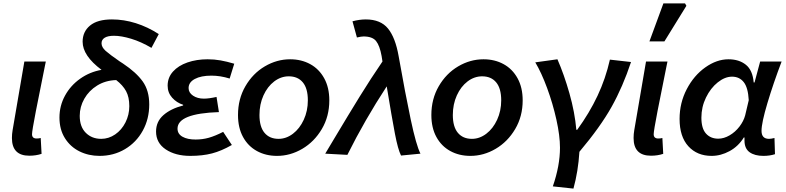

<svg xmlns="http://www.w3.org/2000/svg" viewBox="-20 -902 4611 1127"><path d="M50 -92Q50 -115 54 -138L123 -541H249L244 -517Q213 -366 190.5 -249.5Q168 -133 168 -114Q168 -89 195 -89Q208 -89 219 -92L224 1Q191 12 152 12Q50 12 50 -92Z M329 -212Q329 -281 361.5 -340.5Q394 -400 450.5 -440Q507 -480 576 -492Q465 -575 465 -657Q465 -716 508.5 -752Q552 -788 637 -788Q707 -788 777 -766Q847 -744 912 -702L869 -621Q808 -657 750 -674.5Q692 -692 649 -692Q613 -692 594.5 -680.5Q576 -669 576 -648Q576 -625 600 -603.5Q624 -582 682 -542L702 -529Q780 -477 818 -423.5Q856 -370 856 -289Q856 -204 818 -135Q780 -66 713.5 -26.5Q647 13 564 13Q500 13 446.5 -13.5Q393 -40 361 -91Q329 -142 329 -212ZM574 -87Q618 -87 656 -113Q694 -139 716.5 -183.5Q739 -228 739 -279Q739 -332 720 -367Q701 -402 662 -432Q599 -430 550.5 -400Q502 -370 475 -322.5Q448 -275 448 -222Q448 -158 483.5 -122.5Q519 -87 574 -87Z M896 -130Q896 -188 939 -226Q982 -264 1055 -283V-287Q1017 -299 990.5 -328.5Q964 -358 964 -399Q964 -447 995.5 -482Q1027 -517 1080.5 -535.5Q1134 -554 1199 -554Q1238 -554 1274.5 -547.5Q1311 -541 1355 -528L1328 -441Q1273 -458 1221 -458Q1160 -458 1123.5 -438.5Q1087 -419 1087 -385Q1087 -358 1113 -340.5Q1139 -323 1177 -323Q1206 -323 1251 -333L1265 -244Q1022 -236 1022 -147Q1022 -116 1051 -99.5Q1080 -83 1128 -83Q1169 -83 1206 -93.5Q1243 -104 1290 -128L1341 -51Q1280 -16 1224.5 -1.5Q1169 13 1097 13Q1010 13 953 -25Q896 -63 896 -130Z M1377 -227Q1377 -321 1420.5 -396Q1464 -471 1534.5 -512.5Q1605 -554 1683 -554Q1749 -554 1801 -525.5Q1853 -497 1883 -442.5Q1913 -388 1913 -313Q1913 -219 1869 -144.5Q1825 -70 1754.5 -28.5Q1684 13 1606 13Q1540 13 1488 -15.5Q1436 -44 1406.5 -98Q1377 -152 1377 -227ZM1787 -313Q1787 -383 1757.5 -418.5Q1728 -454 1675 -454Q1629 -454 1589.5 -424Q1550 -394 1526.5 -342Q1503 -290 1503 -227Q1503 -158 1532.5 -122.5Q1562 -87 1615 -87Q1660 -87 1699.5 -117Q1739 -147 1763 -199Q1787 -251 1787 -313Z M2250 -395Q2121 -198 2019 7L1889 0L1941 -87Q2027 -231 2091.5 -335.5Q2156 -440 2225 -541L2220 -573Q2209 -634 2187.5 -661Q2166 -688 2114 -688Q2101 -688 2075 -682L2049 -777Q2090 -788 2127 -788Q2214 -788 2257.5 -734.5Q2301 -681 2320 -572Q2359 -351 2391 -200Q2423 -49 2448 0L2334 11Q2316 -24 2298 -118Q2280 -212 2250 -395Z M2512 -227Q2512 -321 2555.5 -396Q2599 -471 2669.5 -512.5Q2740 -554 2818 -554Q2884 -554 2936 -525.5Q2988 -497 3018 -442.5Q3048 -388 3048 -313Q3048 -219 3004 -144.5Q2960 -70 2889.5 -28.5Q2819 13 2741 13Q2675 13 2623 -15.5Q2571 -44 2541.5 -98Q2512 -152 2512 -227ZM2922 -313Q2922 -383 2892.5 -418.5Q2863 -454 2810 -454Q2764 -454 2724.5 -424Q2685 -394 2661.5 -342Q2638 -290 2638 -227Q2638 -158 2667.5 -122.5Q2697 -87 2750 -87Q2795 -87 2834.5 -117Q2874 -147 2898 -199Q2922 -251 2922 -313Z M3267 -35Q3267 -105 3246 -199.5Q3225 -294 3191.5 -385Q3158 -476 3122 -536L3252 -554Q3291 -465 3322.5 -354Q3354 -243 3363 -140H3368Q3440 -239 3487.5 -340Q3535 -441 3560 -552L3684 -538Q3636 -393 3570 -275Q3504 -157 3381 -11Q3374 103 3346 205L3225 192Q3267 70 3267 -35Z M3699 -92Q3699 -115 3703 -138L3772 -541H3898L3893 -517Q3862 -366 3839.5 -249.5Q3817 -133 3817 -114Q3817 -89 3844 -89Q3857 -89 3868 -92L3873 1Q3840 12 3801 12Q3699 12 3699 -92ZM3874 -882H4001L4009 -868L3880 -659H3792Z M3969 -204Q3969 -298 4011 -378.5Q4053 -459 4120 -506.5Q4187 -554 4256 -554Q4318 -554 4358 -522Q4398 -490 4404 -418H4409L4442 -541H4568Q4519 -412 4484.5 -296.5Q4450 -181 4450 -134Q4450 -87 4494 -87Q4506 -87 4526 -92L4529 3Q4499 13 4461 13Q4410 13 4380 -8.5Q4350 -30 4350 -77V-95H4346Q4314 -43 4262.5 -15Q4211 13 4157 13Q4072 13 4020.5 -43.5Q3969 -100 3969 -204ZM4354 -225 4375 -314Q4371 -388 4345.5 -420Q4320 -452 4277 -452Q4235 -452 4193 -418.5Q4151 -385 4124 -329.5Q4097 -274 4097 -211Q4097 -148 4124 -118Q4151 -88 4196 -88Q4229 -88 4262.5 -107.5Q4296 -127 4320.5 -159Q4345 -191 4354 -225Z"/></svg>

Font: Nebula Sans Semibold
Style: Regular
Weight: 600
Italic angle: -9°
Designer: Paul D. Hunt for Adobe (as Source Sans)
Foundry: Nebula Entertainment & Broadcasting LLC
Version: Version 1.010